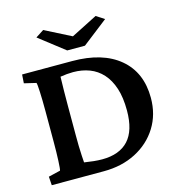

<svg xmlns="http://www.w3.org/2000/svg" viewBox="-111 -861 904 960"><g transform="rotate(-15 340.5 -380.5)"><path d="M39.1 -573.2H297.9Q455.1 -573.2 543 -499.5Q630.9 -425.8 630.9 -293.9Q630.9 -208 589.4 -141.6Q547.9 -75.2 475.1 -37.6Q402.3 0 308.6 0H39.1L36.1 -44.9L97.7 -59.6Q100.6 -67.4 102.5 -109.4Q104.5 -151.4 104.5 -208V-364.3Q104.5 -424.8 102.5 -466.3Q100.6 -507.8 97.7 -513.7L36.1 -528.3ZM221.7 -512.7Q221.7 -504.9 221.2 -487.3Q220.7 -469.7 220.2 -439.9Q219.7 -410.2 219.7 -364.3V-208Q219.7 -181.6 220.2 -154.3Q220.7 -127 222.2 -104.5Q223.6 -82 224.6 -68.4Q250 -64.5 272.9 -62Q295.9 -59.6 316.4 -59.6Q406.2 -59.6 452.6 -109.9Q499 -160.2 499 -263.7Q499 -331.1 483.4 -378.9Q467.8 -426.8 439.5 -458Q411.1 -489.3 372.6 -503.9Q334 -518.6 288.1 -518.6Q272.5 -518.6 255.9 -517.1Q239.3 -515.6 221.7 -512.7ZM156.2 -733.4 198.2 -760.7 365.2 -675.8H302.7L469.7 -760.7L511.7 -733.4L379.9 -630.9H288.1Z"/></g></svg>

Font: Crimson Pro SemiBold
Style: Regular
Weight: 600
Designer: Jacques Le Bailly
Foundry: Baron von Fonthausen
Version: Version 1.003